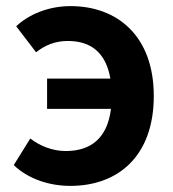

<svg xmlns="http://www.w3.org/2000/svg" viewBox="-20 -594 567 628"><path d="M134 -238H343C331 -140 275 -100 195 -100C151 -100 110 -117 79 -141L25 -54C74 -7 144 14 210 14C367 14 483 -84 483 -280C483 -478 362 -574 211 -574C137 -574 73 -546 33 -508L98 -423C127 -446 160 -460 202 -460C275 -460 326 -424 341 -337H134Z"/></svg>

Font: Noto Sans TC
Style: Bold
Weight: 700
Designer: Ryoko NISHIZUKA 西塚涼子 (kana, bopomofo & ideographs); Paul D. Hunt (Latin, Greek & Cyrillic); Sandoll Communications 산돌커뮤니
Foundry: Adobe
Version: Version 2.004;hotconv 1.0.118;makeotfexe 2.5.65603